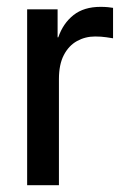

<svg xmlns="http://www.w3.org/2000/svg" viewBox="-20 -543 371 563"><path d="M59.6 0V-515.6H148.9V-433.6H150.9Q165 -474.6 195.6 -498.8Q226.1 -522.9 274.9 -522.9Q286.6 -522.9 296.1 -522Q305.7 -521 311.5 -520V-430.7Q306.2 -431.6 291.5 -433.8Q276.9 -436 258.8 -436Q230 -436 205.8 -422.6Q181.6 -409.2 167.2 -381.6Q152.8 -354 152.8 -311V0Z"/></svg>

Font: Inter Cardless Display
Style: Regular
Weight: 400
Designer: Rasmus Andersson
Foundry: rsms
Version: Version 4.001;git-9221beed3